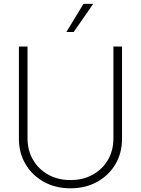

<svg xmlns="http://www.w3.org/2000/svg" viewBox="-20 -970 735 1001"><path d="M571.3 -727.5H616.2V-246.6Q616.2 -172.4 581.8 -114Q547.4 -55.7 486.6 -22Q425.8 11.7 347.7 11.7Q269.5 11.7 208.7 -22Q147.9 -55.7 113.3 -114Q78.6 -172.4 78.6 -246.6V-727.5H123.5V-248.5Q123.5 -186 152.1 -137Q180.7 -87.9 231.2 -59.6Q281.7 -31.2 347.7 -31.2Q413.6 -31.2 464.1 -59.6Q514.6 -87.9 543 -137Q571.3 -186 571.3 -248.5ZM326.2 -803.2 415 -949.7H465.8L364.3 -803.2Z"/></svg>

Font: Inter Display Extra Light
Style: Regular
Weight: 200
Designer: Rasmus Andersson
Foundry: rsms
Version: Version 4.000;git-4fc901f